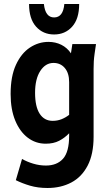

<svg xmlns="http://www.w3.org/2000/svg" viewBox="-20 -742 551 958"><path d="M33 -273Q33 -361 59.5 -418.5Q86 -476 129 -504.5Q172 -533 222 -533Q257 -533 286 -518.5Q315 -504 334 -476L341 -522H459L452 -474Q449 -453 448 -436Q447 -419 447 -398V-60Q447 27 417.5 84Q388 141 336 168.5Q284 196 217 196Q169 196 130 184.5Q91 173 59 157L90 51Q114 65 145.5 74.5Q177 84 209 84Q264 84 294.5 50Q325 16 325 -65V-77Q303 -54 275 -39.5Q247 -25 208 -25Q158 -25 118.5 -55Q79 -85 56 -140.5Q33 -196 33 -273ZM155 -279Q155 -210 178 -174.5Q201 -139 243 -139Q266 -139 286.5 -147Q307 -155 325 -169V-332Q325 -377 303.5 -402.5Q282 -428 247 -428Q207 -428 181 -388Q155 -348 155 -279ZM125 -722H199Q206 -655 250 -655Q295 -655 301 -722H375Q375 -648 340 -609Q305 -570 250 -570Q195 -570 160 -609Q125 -648 125 -722Z"/></svg>

Font: Radio Canada Condensed SemiBold
Style: Regular
Weight: 600
Width: 3
Designer: Charles Daoud, Etienne Aubert Bonn, Alexandre Saumier Demers, Jacques Le Bailly
Foundry: Radio-Canada
Version: Version 2.104; ttfautohint (v1.8.4.7-5d5b);gftools[0.9.28.de